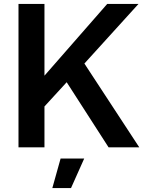

<svg xmlns="http://www.w3.org/2000/svg" viewBox="-20 -749 748 976"><path d="M532 0 319 -331 197 -198V-354L525 -729H684L409 -426L688 0ZM74 0V-729H206V0ZM246 207 288 57H408L341 207Z"/></svg>

Font: Mona Sans ExtraLight SemiBold
Style: Regular
Weight: 600
Version: Version 2.000